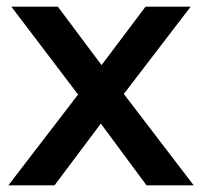

<svg xmlns="http://www.w3.org/2000/svg" viewBox="-20 -554 604 574"><path d="M5 0 240 -306 238 -239 14 -534H153L310 -324H257L415 -534H550L324 -239L325 -306L559 0H418L253 -223L305 -216L143 0Z"/></svg>

Font: MOST Montserrat SemiBold
Style: Regular
Weight: 600
Designer: Julieta Ulanovsky
Foundry: Julieta Ulanovsky
Version: Version 8.000;March 11, 2024;FontCreator 15.0.0.2926 64-bit